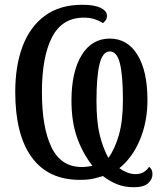

<svg xmlns="http://www.w3.org/2000/svg" viewBox="-20 -745 688 806"><path d="M542 41Q502 41 470.5 28Q439 15 412 -6Q393 0 371.5 5Q350 10 315 10Q182 10 113 -85Q44 -180 44 -359Q44 -469 75 -551Q106 -633 168.5 -679Q231 -725 326 -725Q376 -725 402.5 -712Q429 -699 429 -679Q429 -668 424 -660.5Q419 -653 412 -648Q397 -658 377 -664.5Q357 -671 332 -671Q241 -671 198.5 -589Q156 -507 156 -358Q156 -210 196 -127Q236 -44 323 -44Q336 -44 348 -45.5Q360 -47 368 -49Q326 -103 303 -169Q280 -235 280 -323Q280 -443 322.5 -513Q365 -583 441 -583Q515 -583 557 -515Q599 -447 599 -325Q599 -234 567.5 -158.5Q536 -83 481 -39Q496 -28 513.5 -21Q531 -14 549 -14Q586 -14 606 -45Q612 -40 616 -33Q620 -26 620 -14Q620 8 601.5 24.5Q583 41 542 41ZM435 -82Q462 -119 479 -178Q496 -237 496 -325Q496 -428 483.5 -478.5Q471 -529 441 -529Q411 -529 398 -476.5Q385 -424 385 -322Q385 -234 398.5 -179Q412 -124 435 -82Z"/></svg>

Font: Noto Serif ExtraCondensed Medium
Style: Regular
Weight: 500
Width: 2
Designer: Monotype Design Team
Foundry: Monotype Imaging Inc.
Version: Version 2.015